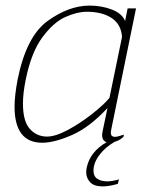

<svg xmlns="http://www.w3.org/2000/svg" viewBox="-20 -500 523 686"><path d="M376 -26Q376 -11 391 -11Q399 -11 423 -19L421 -11Q407 2 389 7Q356 26 335 54Q314 82 314 110Q314 130 328 139Q342 148 363 148Q381 148 405 141L401 157Q369 166 347 166Q316 166 302 151Q288 136 288 115Q288 108 290 98Q302 42 361 8Q345 3 345 -17Q345 -24 346 -28L364 -114Q300 -45 237 -17.5Q174 10 131 10Q32 10 32 -119Q32 -158 43 -216Q74 -370 150 -425Q226 -480 300 -480Q343 -480 379.5 -466Q416 -452 427 -425L436 -470H466L378 -40Q376 -30 376 -26ZM371 -150 416 -368Q413 -413 379 -435.5Q345 -458 290 -458Q256 -458 214 -439.5Q172 -421 132 -367.5Q92 -314 72 -216Q62 -167 62 -130Q62 -67 86.5 -39.5Q111 -12 148 -12Q178 -12 222 -35.5Q266 -59 308 -92Q350 -125 371 -150Z"/></svg>

Font: Taviraj Thin
Style: Italic
Weight: 250
Italic angle: -12°
Designer: Katatrad Team
Foundry: CadsonDemak
Version: Version 1.001